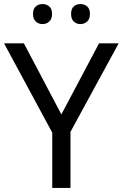

<svg xmlns="http://www.w3.org/2000/svg" viewBox="-20 -928 606 948"><path d="M283 -363 469 -714H566L328 -277V0H238V-273L0 -714H98ZM143 -859Q143 -885 157 -896.5Q171 -908 190 -908Q209 -908 223 -896.5Q237 -885 237 -859Q237 -834 223 -821.5Q209 -809 190 -809Q171 -809 157 -821.5Q143 -834 143 -859ZM331 -859Q331 -885 344.5 -896.5Q358 -908 377 -908Q396 -908 410 -896.5Q424 -885 424 -859Q424 -834 410 -821.5Q396 -809 377 -809Q358 -809 344.5 -821.5Q331 -834 331 -859Z"/></svg>

Font: Noto Sans Old Sogdian
Style: Regular
Weight: 400
Designer: Monotype Design Team
Foundry: Monotype Imaging Inc.
Version: Version 2.002; ttfautohint (v1.8.4.7-5d5b)